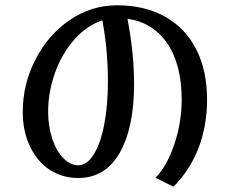

<svg xmlns="http://www.w3.org/2000/svg" viewBox="-20 -693 869 726"><path d="M388 -385Q388 -294 374 -222Q360 -150 334.5 -109Q309 -68 276 -68Q246 -68 219.5 -95Q193 -122 177.5 -168.5Q162 -215 162 -270Q162 -346 188.5 -419Q215 -492 262 -544.5Q309 -597 367 -616Q388 -504 388 -385ZM763 -316Q763 -426 722 -506.5Q681 -587 604 -630Q527 -673 423 -673Q324 -673 242 -616Q160 -559 113 -466Q66 -373 66 -270Q66 -198 92.5 -141Q119 -84 166.5 -52Q214 -20 276 -20Q378 -20 432.5 -115Q487 -210 487 -376Q487 -491 462 -622Q559 -608 613 -528Q667 -448 667 -316Q667 -230 639 -147Q611 -64 568 -21L636 13Q698 -49 730.5 -133Q763 -217 763 -316Z"/></svg>

Font: LXGW Marker Gothic
Style: Regular
Weight: 400
Version: Version 1.001